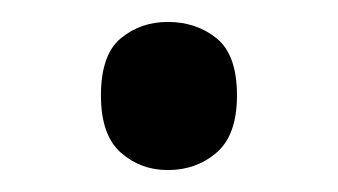

<svg xmlns="http://www.w3.org/2000/svg" viewBox="-20 -141 308 175"><path d="M72 -54Q72 -91 90 -106Q108 -121 133 -121Q159 -121 177.5 -106Q196 -91 196 -54Q196 -18 177.5 -2Q159 14 133 14Q108 14 90 -2Q72 -18 72 -54Z"/></svg>

Font: Noto Sans PhagsPa
Style: Regular
Weight: 400
Designer: Monotype Design Team
Foundry: Monotype Imaging Inc.
Version: Version 2.004; ttfautohint (v1.8.4.7-5d5b)